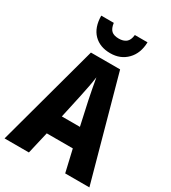

<svg xmlns="http://www.w3.org/2000/svg" viewBox="-223 -1054 1041 1168"><g transform="rotate(30 298.0 -470.5)"><path d="M426 0 390 -155H207L171 0H0L194 -715H399L596 0ZM326 -454Q319 -488 311 -529.5Q303 -571 298 -601Q294 -571 286.5 -531Q279 -491 271 -455L235 -290H362ZM461 -941Q459 -863 413.5 -816.5Q368 -770 297 -770Q224 -770 180.5 -814Q137 -858 136 -941H224Q229 -904 246 -888.5Q263 -873 298 -873Q329 -873 348.5 -888Q368 -903 372 -941Z"/></g></svg>

Font: Noto Sans Lao UI Cond ExtBd
Style: Regular
Weight: 800
Width: 3
Designer: Monotype Design Team
Foundry: Monotype Imaging Inc.
Version: Version 2.000; ttfautohint (v1.8.4.7-5d5b)